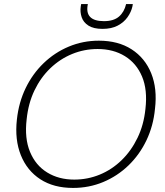

<svg xmlns="http://www.w3.org/2000/svg" viewBox="-20 -912 811 944"><path d="M339 12Q244 12 178.5 -30.5Q113 -73 82.5 -149Q52 -225 63 -324Q72 -408 106 -478.5Q140 -549 194.5 -601.5Q249 -654 318.5 -683Q388 -712 466 -712Q561 -712 627 -669.5Q693 -627 723.5 -551.5Q754 -476 742 -377Q734 -293 700 -222Q666 -151 611.5 -98.5Q557 -46 487.5 -17Q418 12 339 12ZM345 -29Q411 -29 470.5 -53.5Q530 -78 577.5 -124Q625 -170 656 -234Q687 -298 695 -376Q706 -470 678.5 -535.5Q651 -601 594 -636Q537 -671 460 -671Q394 -671 334.5 -646.5Q275 -622 227.5 -576.5Q180 -531 149.5 -467.5Q119 -404 111 -325Q100 -232 127.5 -165.5Q155 -99 212 -64Q269 -29 345 -29ZM484 -770Q440 -770 415 -786Q390 -802 381.5 -827.5Q373 -853 377 -880L379 -892H412Q403 -850 423 -829Q443 -808 491 -808Q539 -808 565 -830.5Q591 -853 600 -892H633L631 -880Q625 -853 607 -827.5Q589 -802 558.5 -786Q528 -770 484 -770Z"/></svg>

Font: DM Sans 16pt ExtraLight
Style: Italic
Weight: 250
Italic angle: -10°
Version: Version 4.004;gftools[0.9.30]